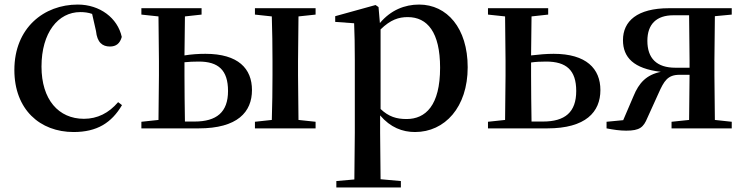

<svg xmlns="http://www.w3.org/2000/svg" viewBox="-20 -563 3269 842"><path d="M303 16C405 16 469 -24 515 -102L498 -115C457 -67 407 -42 348 -42C237 -42 162 -126 162 -271C162 -420 235 -510 332 -510C350 -510 367 -508 384 -502L401 -427C406 -377 429 -359 462 -359C489 -359 506 -372 514 -401C496 -484 418 -543 321 -543C173 -543 43 -441 43 -256C43 -83 155 16 303 16Z M600 0H851C1022 0 1085 -72 1085 -168C1085 -262 1025 -327 881 -327C851 -327 820 -325 789 -320L791 -491L864 -499V-527H600V-499L675 -491L677 -296V-232L675 -37L600 -29ZM789 -290C808 -292 829 -293 852 -293C937 -293 980 -256 980 -164C980 -71 930 -30 833 -30H791C790 -87 789 -175 789 -232ZM1098 -499 1172 -491C1174 -435 1175 -351 1175 -296V-232C1175 -177 1174 -93 1172 -37L1098 -29V0H1364V-29L1289 -37L1287 -232V-296L1289 -491L1364 -499V-527H1098Z M1800 16C1931 16 2031 -93 2031 -268C2031 -440 1940 -543 1818 -543C1755 -543 1694 -519 1646 -462L1640 -532L1627 -541L1450 -492V-467L1533 -461C1535 -412 1536 -366 1536 -299V19L1534 224L1455 231V259H1738V231L1649 223L1647 19V-57C1692 -4 1745 16 1800 16ZM1649 -434C1693 -477 1729 -488 1768 -488C1854 -488 1910 -422 1910 -266C1910 -100 1846 -41 1763 -41C1719 -41 1685 -51 1649 -85Z M2120 0H2380C2549 0 2613 -72 2613 -168C2613 -262 2551 -327 2408 -327C2376 -327 2343 -324 2309 -320L2311 -491L2384 -499V-527H2120V-499L2195 -491L2197 -296V-232L2195 -37L2120 -29ZM2309 -289C2330 -292 2352 -293 2375 -293C2463 -293 2507 -256 2507 -164C2507 -71 2458 -30 2361 -30H2311C2310 -87 2309 -175 2309 -232Z M2925 0H3189V-29L3115 -37L3113 -232V-296L3115 -492L3189 -499V-527H2914C2774 -527 2712 -470 2712 -387C2712 -311 2759 -262 2878 -248C2815 -235 2782 -200 2758 -141L2713 -36L2640 -29V0C2671 6 2699 10 2726 10C2786 10 2802 -5 2819 -46L2868 -154C2892 -208 2908 -235 2960 -235H3004L3002 -37L2925 -29ZM3004 -266H2942C2860 -266 2819 -307 2819 -384C2819 -457 2859 -496 2933 -496H3002L3004 -296Z"/></svg>

Font: Noto Serif CJK KR SemiBold
Style: Regular
Weight: 600
Designer: Ryoko NISHIZUKA 西塚涼子 (kana & ideographs); Frank Grießhammer (Latin, Greek & Cyrillic); Wenlong ZHANG 张文龙 (bopomofo); San
Foundry: Adobe
Version: Version 2.001;hotconv 1.1.0;makeotfexe 2.6.0